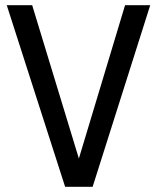

<svg xmlns="http://www.w3.org/2000/svg" viewBox="-20 -720 606 740"><path d="M337 0 559 -700H462L284 -109L104 -700H6L231 0Z"/></svg>

Font: Cabin Condensed
Style: Regular
Weight: 400
Designer: Pablo Impallari
Foundry: Pablo Impallari. www.impallari.com Igino Marini. www.ikern.com
Version: Version 1.006